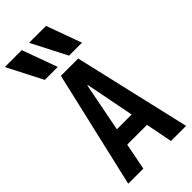

<svg xmlns="http://www.w3.org/2000/svg" viewBox="-325 -1065 1131 1131"><g transform="rotate(-45 240.5 -500.0)"><path d="M94 -780 -19 -1000H122L202 -780ZM296 -780 183 -1000H324L404 -780ZM9 0 178 -730H322L491 0H365L252 -579H248L135 0ZM111 -167V-274H389V-167Z"/></g></svg>

Font: M PLUS Code Latin SemiBold
Style: Regular
Weight: 600
Designer: Coji Morishita
Foundry: UNDERFOREST DESIGN
Version: Version 1.002; ttfautohint (v1.8.3)